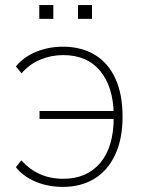

<svg xmlns="http://www.w3.org/2000/svg" viewBox="-20 -733 568 761"><path d="M43 -70.3 64.5 -97.7Q96.7 -61.5 138.2 -43Q179.7 -24.4 230.5 -24.4Q324.2 -24.4 377.4 -87.4Q430.7 -150.4 430.7 -267.6L440.4 -261.7H136.7V-293H441.4L430.7 -280.3Q428.7 -389.6 377 -452.1Q325.2 -514.6 230.5 -514.6Q182.6 -514.6 139.6 -496.6Q96.7 -478.5 65.4 -442.4L43 -469.7Q74.2 -507.8 123.5 -527.8Q172.9 -547.9 229.5 -547.9Q302.7 -547.9 356 -515.6Q409.2 -483.4 437.5 -421.4Q465.8 -359.4 465.8 -270.5Q465.8 -181.6 436 -118.7Q406.2 -55.7 353 -23.9Q299.8 7.8 229.5 7.8Q170.9 7.8 121.6 -12.7Q72.3 -33.2 43 -70.3ZM289.1 -712.9H344.7V-658.2H289.1ZM135.7 -712.9H191.4V-658.2H135.7Z"/></svg>

Font: Min Sans VF VF
Style: Regular
Weight: 400
Designer: Jinseong-Kim, NotoSansCJK, Nunito
Foundry: Jinseong-Kim
Version: Version 1.420;Glyphs 3.1.2 (3151)